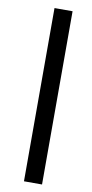

<svg xmlns="http://www.w3.org/2000/svg" viewBox="-96 -739 453 942"><g transform="rotate(10 130.5 -268.5)"><path d="M96 163V-700H186V163Z"/></g></svg>

Font: Junicode
Style: Bold Italic
Weight: 700
Italic angle: -11°
Designer: Peter S. Baker
Version: Version 2.100; ttfautohint (v1.8.4)